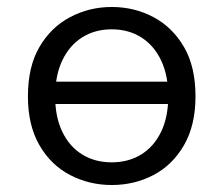

<svg xmlns="http://www.w3.org/2000/svg" viewBox="-20 -518 640 550"><path d="M300 12Q236 12 181 -16.5Q126 -45 93 -102Q60 -159 60 -242Q60 -327 93 -383.5Q126 -440 181 -469Q236 -498 300 -498Q365 -498 419.5 -469Q474 -440 507 -383.5Q540 -327 540 -242Q540 -159 507 -102Q474 -45 419.5 -16.5Q365 12 300 12ZM300 -53Q348 -53 384.5 -75.5Q421 -98 441.5 -140.5Q462 -183 462 -242Q462 -302 441.5 -345Q421 -388 384.5 -411Q348 -434 300 -434Q252 -434 215.5 -411Q179 -388 158.5 -345Q138 -302 138 -242Q138 -183 158.5 -140.5Q179 -98 215.5 -75.5Q252 -53 300 -53ZM120 -220V-284H476V-220Z"/></svg>

Font: Source Code Pro
Style: Regular
Weight: 400
Monospace: yes
Designer: Paul D. Hunt, Teo Tuominen
Foundry: Adobe Systems Incorporated
Version: Version 1.018;hotconv 1.0.116;makeotfexe 2.5.65601